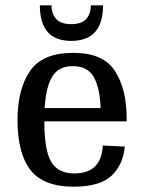

<svg xmlns="http://www.w3.org/2000/svg" viewBox="-20 -691 542 723"><path d="M147 -234V-232Q147 -126 172.5 -82Q198 -38 260 -38Q362 -38 367 -143L450 -139Q443 -69 399 -28.5Q355 12 257 12Q144 12 95 -50.5Q46 -113 46 -240Q46 -354 92.5 -423Q139 -492 256 -492Q369 -492 413 -423.5Q457 -355 457 -244V-234ZM148 -284H359Q356 -362 332.5 -402Q309 -442 254 -442Q201 -442 177 -403Q153 -364 148 -284ZM248 -537Q130 -537 130 -671H174Q174 -638 192 -619Q210 -600 248 -600Q286 -600 304 -619Q322 -638 322 -671H368Q368 -537 248 -537Z"/></svg>

Font: Arya
Style: Regular
Weight: 400
Designer: Eduardo Rodriguez Tunni, Modular Infotech
Foundry: Eduardo Rodriguez Tunni, Modular Infotech
Version: Version 1.002